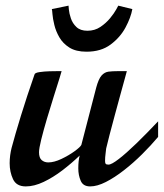

<svg xmlns="http://www.w3.org/2000/svg" viewBox="-20 -646 580 680"><path d="M71.3 14.2Q38.1 14.2 26.1 -11.5Q14.2 -37.1 14.2 -67.9Q14.2 -82 16.1 -96.4Q18.1 -110.8 21 -122.1Q33.2 -168 54.4 -237.1Q75.7 -306.2 102.1 -381.8Q103 -388.2 119.9 -390.6Q136.7 -393.1 155.5 -393.6Q174.3 -394 181.2 -394H198.2Q198.2 -392.6 190.2 -367.2Q182.1 -341.8 170.2 -303.7Q158.2 -265.6 146.2 -225.3Q134.3 -185.1 126.2 -152.6Q118.2 -120.1 118.2 -106.9Q118.2 -86.9 127.7 -78.9Q137.2 -70.8 150.9 -70.8Q171.4 -70.8 197.3 -83Q223.1 -95.2 243.7 -110.1Q264.2 -125 268.1 -132.8L320.8 -335.9Q329.1 -366.7 339.8 -378.7Q350.6 -390.6 364.7 -392.3Q378.9 -394 396 -394H429.2Q429.2 -394 422.9 -370.8Q416.5 -347.7 406.7 -312Q397 -276.4 386.5 -237.8Q376 -199.2 367.7 -167.2Q359.4 -135.3 356 -120.1Q355.5 -113.3 353.8 -101.1Q352.1 -88.9 352.1 -76.2Q352.1 -69.3 354 -66.2Q356 -63 364.3 -63Q375 -63 400.9 -83Q426.8 -103 462.9 -137.9Q499 -172.9 540 -216.3V-161.1Q514.6 -130.9 483.4 -99.9Q452.1 -68.8 418.9 -43Q385.7 -17.1 355 -1.5Q324.2 14.2 299.3 14.2Q274.4 14.2 265.9 -5.6Q257.3 -25.4 257.3 -49.8Q257.3 -76.7 262.2 -95.2Q233.9 -67.9 200.9 -42.7Q168 -17.6 134.5 -1.7Q101.1 14.2 71.3 14.2ZM286.6 -462.9Q249 -462.9 225.8 -477.5Q202.6 -492.2 190.2 -513.9Q177.7 -535.6 172.4 -557.9Q167 -580.1 165.8 -595.9Q164.6 -611.8 163.6 -613.8L222.7 -626Q222.7 -625.5 223.9 -612.1Q225.1 -598.6 231 -581.1Q236.8 -563.5 250.7 -550.3Q264.6 -537.1 289.6 -537.1Q315.4 -537.1 335.4 -550.5Q355.5 -564 369.9 -581.5Q384.3 -599.1 391.6 -612.5Q398.9 -626 398.9 -626L448.7 -613.8Q443.4 -584 424.6 -548.8Q405.8 -513.7 371.8 -488.3Q337.9 -462.9 286.6 -462.9Z"/></svg>

Font: Norican
Style: Regular
Weight: 400
Designer: Vernon Adams
Foundry: Vernon Adams
Version: Version 1.100; ttfautohint (v1.8.4.7-5d5b);gftools[0.9.33]